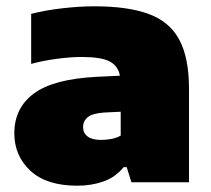

<svg xmlns="http://www.w3.org/2000/svg" viewBox="-20 -579 670 610"><path d="M226 11Q127.5 11 76.5 -36.5Q25.5 -84 25.5 -155.5Q25.5 -236 87.8 -282Q150 -328 288 -335L361 -338.5Q355 -370.5 327.5 -384.2Q300 -398 239 -398Q205 -398 161.2 -392.2Q117.5 -386.5 79 -376V-535Q126.5 -547 180.8 -553Q235 -559 280 -559Q386.5 -559 452.8 -534.5Q519 -510 549.8 -452.5Q580.5 -395 580.5 -296V0H397.5L382.5 -48H373Q347 -16 308.8 -2.5Q270.5 11 226 11ZM244 -175Q244 -156.5 258.2 -145.5Q272.5 -134.5 301 -134.5Q315.5 -134.5 332 -137.2Q348.5 -140 363.5 -148V-224L311 -221.5Q274.5 -219 259.2 -207Q244 -195 244 -175Z"/></svg>

Font: Encode Sans SmExp Black
Style: Regular
Weight: 900
Width: 6
Designer: Multiple Designers
Foundry: Impallari Type
Version: Version 3.002; ttfautohint (v1.8.3) -l 8 -r 50 -G 200 -x 14 